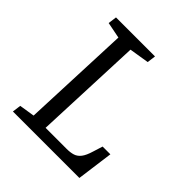

<svg xmlns="http://www.w3.org/2000/svg" viewBox="-190 -832 964 964"><g transform="rotate(45 292.0 -350.0)"><path d="M58 -46 140 -59 164 -637 78 -654 84 -700H361L355 -654L250 -637L226 -58H376Q402 -58 421 -64Q440 -70 454 -88Q468 -106 479 -143L495 -194H550L524 0H52Z"/></g></svg>

Font: Literata
Style: Italic
Weight: 400
Italic angle: -2°
Designer: Latin by Veronika Burian and Jose Scaglione. Greek by Irene Vlachou. Cyrillic by Vera Evstafieva
Foundry: TypeTogether
Version: Version 3.103;gftools[0.9.29]